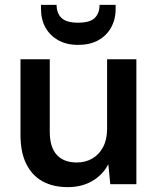

<svg xmlns="http://www.w3.org/2000/svg" viewBox="-20 -755 647 787"><path d="M258 12Q197 12 154 -12Q111 -36 87.5 -83.5Q64 -131 64 -202V-512H184V-215Q184 -152 212.5 -120.5Q241 -89 295 -89Q330 -89 358 -105Q386 -121 402.5 -152Q419 -183 419 -228V-512H539V0H432L424 -82Q402 -39 359 -13.5Q316 12 258 12ZM300 -571Q253 -571 219 -590Q185 -609 166.5 -642Q148 -675 148 -719V-735H212Q212 -701 232 -681.5Q252 -662 300 -662Q349 -662 368.5 -681.5Q388 -701 388 -735H454V-719Q454 -675 435 -641.5Q416 -608 382 -589.5Q348 -571 300 -571Z"/></svg>

Font: DM Sans 12pt SemiBold
Style: Regular
Weight: 600
Version: Version 4.004;gftools[0.9.30]